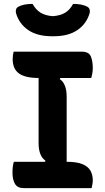

<svg xmlns="http://www.w3.org/2000/svg" viewBox="-20 -965 540 985"><path d="M450 0H101Q70 0 57 -21.5Q44 -43 44 -80Q44 -112 51 -135H211L213 -141Q178 -165 178 -231V-565Q110 -565 77.5 -588Q45 -611 45 -662Q45 -672 46.5 -683Q48 -694 50 -700H399Q436 -700 446 -675.5Q456 -651 456 -616Q456 -592 448 -565H289L287 -559Q322 -535 322 -469V-135Q375 -135 404 -122.5Q433 -110 444.5 -88.5Q456 -67 456 -40Q456 -30 454 -19.5Q452 -9 450 0ZM355 -945Q402 -945 429 -930Q438 -924 440 -915.5Q442 -907 440 -898Q424 -843 377.5 -811Q331 -779 255 -779H247Q171 -779 124.5 -811Q78 -843 62 -898Q60 -907 62 -915.5Q64 -924 73 -930Q100 -945 147 -945Q164 -915 188 -900Q212 -885 251 -882Q290 -885 314.5 -900Q339 -915 355 -945Z"/></svg>

Font: Recursive Sn Csl St
Style: Bold
Weight: 700
Version: Version 1.079;hotconv 1.0.112;makeotfexe 2.5.65598; ttfautoh